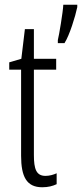

<svg xmlns="http://www.w3.org/2000/svg" viewBox="-20 -780 346 810"><path d="M306 -760H247C246 -731 229 -630 224 -611V-598H252C273 -630 298 -711 306 -750ZM172 -38C133 -38 123 -67 123 -126V-486H217V-532H123V-657H85L70 -532L19 -517V-486H69V-123C69 -35 92 10 158 10C183 10 202 5 219 -3V-49C206 -43 189 -38 172 -38Z"/></svg>

Font: Noto Sans UI Condensed Light
Style: Regular
Weight: 300
Width: 3
Designer: Monotype Design Team
Foundry: Monotype Imaging Inc.
Version: Version 1.901